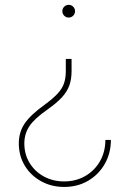

<svg xmlns="http://www.w3.org/2000/svg" viewBox="-20 -570 519 782"><path d="M271.5 -330.1V-280.3Q271.5 -247.6 262.5 -222.2Q253.4 -196.8 232.4 -173.8Q211.4 -150.9 174.8 -125Q120.6 -87.4 99.9 -56.2Q79.1 -24.9 79.1 13.7Q79.1 58.6 100.6 93.8Q122.1 128.9 158.9 148.9Q195.8 168.9 241.2 168.9Q289.6 168.9 327.6 146.7Q365.7 124.5 387.5 86.2Q409.2 47.9 409.2 0H431.6Q431.6 54.2 406.7 97.7Q381.8 141.1 338.9 166.3Q295.9 191.4 241.2 191.4Q189.5 191.4 147.5 168.2Q105.5 145 81.1 105Q56.6 64.9 56.6 13.7Q56.6 -31.2 80.3 -66.7Q104 -102.1 162.1 -143.6Q195.8 -168.5 214.4 -188.5Q232.9 -208.5 240.5 -230Q248 -251.5 248 -280.3V-330.1ZM259.8 -550.3Q270.5 -550.3 278.1 -542.7Q285.6 -535.2 285.6 -524.4Q285.6 -513.7 278.1 -506.1Q270.5 -498.5 259.8 -498.5Q249 -498.5 241.5 -506.1Q233.9 -513.7 233.9 -524.4Q233.9 -535.2 241.5 -542.7Q249 -550.3 259.8 -550.3Z"/></svg>

Font: Inter Thin
Style: Regular
Weight: 250
Designer: Rasmus Andersson
Foundry: rsms
Version: Version 4.001;git-66647c0bb